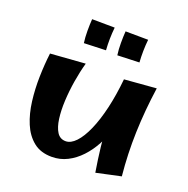

<svg xmlns="http://www.w3.org/2000/svg" viewBox="-123 -787 899 917"><g transform="rotate(20 326.5 -328.0)"><path d="M235 14Q178 14 141.5 -15.5Q105 -45 84.5 -94Q64 -143 56.5 -203.5Q49 -264 50.5 -327Q52 -390 59 -447L236 -460Q223 -414 214.5 -362Q206 -310 203.5 -260Q201 -210 206.5 -169Q212 -128 227.5 -103.5Q243 -79 272 -79Q298 -79 323.5 -106Q349 -133 371 -183Q393 -233 409 -301.5Q425 -370 433 -452L482 -304Q480 -259 467 -214Q454 -169 432 -128Q410 -87 380 -55Q350 -23 313.5 -4.5Q277 14 235 14ZM457 14Q446 -53 439.5 -110.5Q433 -168 430.5 -221.5Q428 -275 429 -331.5Q430 -388 433 -452L595 -465Q578 -346 574.5 -235Q571 -124 582 -13ZM194 -549Q190 -577 190 -610.5Q190 -644 192 -670L307 -669Q304 -640 303.5 -611Q303 -582 305 -553ZM364 -549Q360 -577 360 -610.5Q360 -644 362 -670L477 -669Q474 -640 473.5 -611Q473 -582 475 -553Z"/></g></svg>

Font: Marhey Light Medium
Style: Regular
Weight: 500
Version: Version 1.000